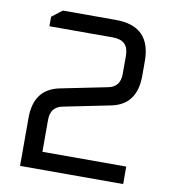

<svg xmlns="http://www.w3.org/2000/svg" viewBox="-79 -758 735 826"><g transform="rotate(10 289.0 -345.0)"><path d="M63.8 0V-209.9Q63.8 -335.8 173.9 -357.9L378.8 -399.3Q430 -409.5 430 -466V-546.2Q430 -613.6 362 -613.6H83.8V-655L129 -690H361Q514.2 -690 514.2 -536.8V-472.1Q514.2 -346.2 404.1 -324.1L199.2 -282.7Q148 -272.5 148 -216V-76.4H514.2V0Z"/></g></svg>

Font: Oxanium ExtraLight
Style: Regular
Weight: 200
Designer: Severin Meyer
Version: Version 2.000